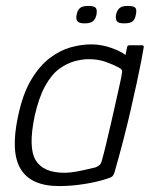

<svg xmlns="http://www.w3.org/2000/svg" viewBox="-20 -623 523 649"><path d="M180 6Q85 6 50 -51.5Q15 -109 41 -230Q57 -306 85.5 -353.5Q114 -401 148.5 -427Q183 -453 219 -463Q255 -473 288 -473Q323 -473 356.5 -461Q390 -449 404 -437L410 -465Q411 -468 413 -469Q415 -470 417 -470H460Q466 -470 466 -464Q463 -446 457 -414.5Q451 -383 442 -342Q433 -301 422 -252.5Q411 -204 397 -150Q383 -96 367 -40Q365 -34 361.5 -29Q358 -24 345 -20Q314 -9 268 -1.5Q222 6 180 6ZM198 -39Q216 -39 238 -43Q260 -47 278 -51.5Q296 -56 302 -57Q308 -59 314.5 -63.5Q321 -68 324 -79Q331 -104 339 -137.5Q347 -171 355.5 -207.5Q364 -244 371.5 -278.5Q379 -313 385 -339Q391 -365 392 -376Q394 -382 391.5 -386.5Q389 -391 381 -395Q362 -405 337 -414Q312 -423 279 -423Q258 -423 232 -416Q206 -409 180 -390Q154 -371 132.5 -332Q111 -293 97 -230Q75 -124 100.5 -81.5Q126 -39 198 -39ZM306 -573Q303 -559 294.5 -551.5Q286 -544 266 -544Q247 -544 241.5 -551.5Q236 -559 239 -573Q242 -589 250.5 -596Q259 -603 278 -603Q299 -603 304 -596Q309 -589 306 -573ZM439 -573Q437 -559 429 -551.5Q421 -544 399 -544Q380 -544 375 -551.5Q370 -559 372 -573Q376 -589 384.5 -596Q393 -603 412 -603Q433 -603 438 -596Q443 -589 439 -573Z"/></svg>

Font: Glory Thin Light
Style: Italic
Weight: 300
Italic angle: -12°
Version: Version 1.011